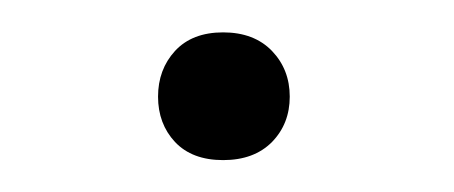

<svg xmlns="http://www.w3.org/2000/svg" viewBox="-20 -411 286 121"><path d="M79.6 -350.1Q79.6 -367.2 90.3 -378.9Q101.1 -390.6 120.6 -390.6Q140.1 -390.6 151.4 -378.9Q162.6 -367.2 162.6 -350.1Q162.6 -333 151.4 -321.5Q140.1 -310.1 120.6 -310.1Q101.1 -310.1 90.3 -321.5Q79.6 -333 79.6 -350.1Z"/></svg>

Font: Shabnam Thin FD
Style: Thin-FD
Weight: 100
Foundry: DejaVu fonts team - Redesigned by Saber Rastikerdar - Based on Vazir font
Version: Version 5.0.0